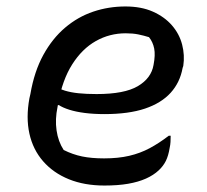

<svg xmlns="http://www.w3.org/2000/svg" viewBox="-20 -563 640 594"><path d="M368 -543Q417 -543 453 -527Q489 -511 512 -484.5Q535 -458 543.5 -425Q552 -392 547 -359L545 -353Q537 -308 508 -276Q479 -244 428.5 -227Q378 -210 303 -210Q270 -210 242.5 -213.5Q215 -217 194.5 -223.5Q174 -230 162 -238L133 -234L147 -296Q163 -288 181 -282.5Q199 -277 223 -274.5Q247 -272 279 -272Q365 -272 406.5 -296.5Q448 -321 455 -362Q461 -393 457 -413Q453 -433 441 -448Q425 -453 408 -456.5Q391 -460 369 -460Q319 -460 276.5 -436Q234 -412 203.5 -364Q173 -316 160 -244L158 -232Q150 -194 155 -159.5Q160 -125 177 -99Q205 -85 234 -79Q263 -73 302 -73Q346 -73 380 -81Q414 -89 443 -104.5Q472 -120 502 -143H508Q508 -133 507.5 -124Q507 -115 505 -106Q501 -81 493 -65Q485 -49 471 -36Q455 -21 431.5 -10.5Q408 0 376.5 5.5Q345 11 303 11Q241 11 193 -8.5Q145 -28 113.5 -64Q82 -100 71 -149.5Q60 -199 71 -259L74 -272Q86 -342 114 -393Q142 -444 181.5 -477.5Q221 -511 268.5 -527Q316 -543 368 -543Z"/></svg>

Font: Rec Mono Duotone
Style: Italic
Weight: 400
Italic angle: -10°
Monospace: yes
Version: Version 1.085; ttfautohint (v1.8.4.7-5d5b)